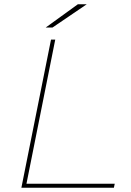

<svg xmlns="http://www.w3.org/2000/svg" viewBox="-20 -887 620 907"><path d="M81 0 221 -700H241L105 -19H522L518 0ZM196 -757 348 -867H390L228 -757Z"/></svg>

Font: Montserrat Thin
Style: Italic
Weight: 100
Italic angle: -11.3°
Designer: Julieta Ulanovsky
Foundry: Julieta Ulanovsky
Version: Version 9.000; ttfautohint (v1.8.4.7-5d5b)